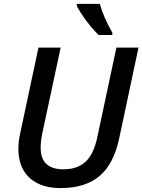

<svg xmlns="http://www.w3.org/2000/svg" viewBox="-20 -959 733 989"><path d="M74.7 -192.4Q74.7 -231 84.5 -274.4L178.2 -713.9H292.5L197.8 -272Q189.5 -231.9 189.5 -197.3Q189.5 -86.9 307.1 -86.9Q379.9 -86.9 421.9 -127Q463.9 -167 481.9 -255.4L579.6 -713.9H693.4L594.2 -247.1Q565.9 -113.8 492.4 -52Q418.9 9.8 291.5 9.8Q223.6 9.8 174.8 -14.2Q126 -38.1 100.3 -83.5Q74.7 -128.9 74.7 -192.4ZM375.5 -928.7V-939H494.1Q513.2 -869.6 558.6 -791V-778.8H488.3Q457 -808.6 424.6 -852.1Q392.1 -895.5 375.5 -928.7Z"/></svg>

Font: Viking Open Sans Light
Style: Bold Italic
Weight: 600
Italic angle: -12°
Foundry: Ascender Corporation
Version: Version 2.000